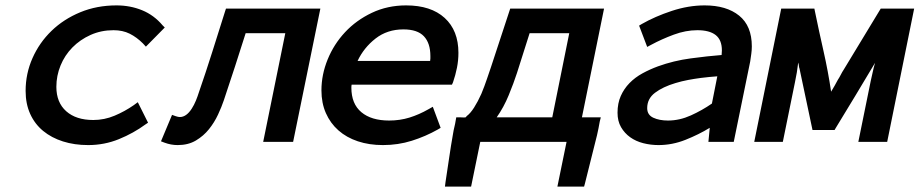

<svg xmlns="http://www.w3.org/2000/svg" viewBox="-20 -526 3410 712"><path d="M521 -353 510 -365Q487 -388 461 -401Q435 -414 401 -414Q355 -414 316 -396.5Q277 -379 248.5 -350Q220 -321 204.5 -283Q189 -245 189 -204Q189 -146 225.5 -113.5Q262 -81 326 -81Q367 -81 405 -97Q443 -113 476 -136L491 -147L529 -71L520 -65Q475 -32 421 -10Q367 12 307 12Q256 12 213.5 -1.5Q171 -15 140 -40.5Q109 -66 92 -103.5Q75 -141 75 -189Q75 -253 100.5 -310.5Q126 -368 171 -411.5Q216 -455 277.5 -480.5Q339 -506 412 -506Q463 -506 507 -488Q551 -470 583 -432L591 -424Z M1038 -403H891Q852 -279 810 -154Q802 -130 788.5 -101Q775 -72 755 -47Q735 -22 706.5 -5Q678 12 639 12Q614 12 590 3L577 -2L618 -100L632 -95Q641 -92 647 -92Q671 -92 691 -123Q700 -137 706.5 -153Q713 -169 717 -182Q743 -257 767 -333Q791 -409 815 -485L818 -494H1168L1067 0H956Z M1306 -300H1575Q1576 -305 1576 -309Q1576 -313 1576 -318Q1576 -366 1552 -391.5Q1528 -417 1476 -417Q1416 -417 1372.5 -383Q1329 -349 1306 -300ZM1284 -212Q1283 -208 1283 -201Q1283 -141 1320 -110Q1357 -79 1423 -79Q1463 -79 1498.5 -90Q1534 -101 1569 -121L1585 -130L1614 -52L1604 -46Q1558 -20 1507 -4Q1456 12 1400 12Q1349 12 1307 -2Q1265 -16 1235 -42.5Q1205 -69 1188.5 -106.5Q1172 -144 1172 -191Q1172 -249 1195 -305.5Q1218 -362 1259.5 -406.5Q1301 -451 1359 -478.5Q1417 -506 1486 -506Q1578 -506 1629 -459.5Q1680 -413 1680 -330Q1680 -302 1674.5 -274.5Q1669 -247 1660 -221L1656 -212Z M2091 -403H1944L1897 -255Q1885 -218 1866.5 -173Q1848 -128 1822 -91H2028ZM1660 -30Q1662 -43 1665 -55Q1668 -67 1670 -80L1672 -91H1685Q1690 -91 1696 -90.5Q1702 -90 1707 -91Q1708 -92 1709 -93Q1710 -94 1710 -95Q1724 -105 1738 -127Q1752 -149 1765 -178Q1777 -207 1786 -234Q1795 -261 1801 -278L1872 -494H2220L2138 -91H2208L2204 -75Q2202 -63 2199.5 -50.5Q2197 -38 2194 -25Q2183 20 2171.5 65Q2160 110 2149 155L2146 166H2047L2081 0H1761L1727 166H1630L1632 150Q1639 105 1645.5 60Q1652 15 1660 -30Z M2457 -79Q2500 -79 2542 -98Q2584 -117 2620 -142L2640 -243Q2611 -241 2579 -237Q2556 -234 2532 -229.5Q2508 -225 2485 -218Q2438 -204 2409 -182Q2380 -160 2380 -125Q2380 -100 2402.5 -89.5Q2425 -79 2457 -79ZM2612 -52Q2571 -27 2522 -7.5Q2473 12 2422 12Q2393 12 2365.5 5Q2338 -2 2317 -17Q2296 -32 2283 -54.5Q2270 -77 2270 -108Q2270 -143 2282 -170Q2294 -197 2314.5 -218Q2335 -239 2362.5 -254Q2390 -269 2420 -280Q2478 -301 2541.5 -309.5Q2605 -318 2656 -322Q2656 -327 2656.5 -330.5Q2657 -334 2657 -339Q2657 -378 2634 -396Q2611 -414 2566 -414Q2523 -414 2478.5 -397.5Q2434 -381 2395 -360L2380 -352L2350 -431L2360 -437Q2409 -465 2471 -485.5Q2533 -506 2593 -506Q2674 -506 2721 -468Q2768 -430 2768 -354Q2768 -340 2766 -326Q2764 -312 2762 -298L2701 0H2607Z M2940 -294Q2936 -258 2928 -221L2883 0H2777L2877 -494H3000L3002 -484Q3017 -411 3034 -336Q3051 -261 3062 -186Q3069 -197 3075 -208Q3081 -219 3087 -230Q3093 -239 3098 -249Q3103 -259 3109 -268L3246 -494H3370L3270 0H3163L3209 -226Q3213 -243 3216.5 -259.5Q3220 -276 3225 -293Q3189 -232 3152.5 -172Q3116 -112 3079 -51L3075 -44H2993L2945 -271Q2943 -276 2942.5 -282Q2942 -288 2940 -294Z"/></svg>

Font: Codetta
Style: Bold Italic
Weight: 700
Italic angle: -11°
Designer: Ulrich Proeller
Foundry: PROSA GmbH
Version: Version 2.00;September 29, 2018;FontCreator 11.5.0.2427 64-b